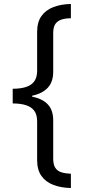

<svg xmlns="http://www.w3.org/2000/svg" viewBox="-20 -812 431 967"><path d="M44 -365Q84 -365 111.5 -374Q139 -383 153 -403Q167 -423 167 -455V-651Q167 -701 189 -731.5Q211 -762 249.5 -776.5Q288 -791 337 -792V-720Q310 -720 290 -713.5Q270 -707 259 -691.5Q248 -676 248 -645V-450Q248 -400 221 -370.5Q194 -341 142 -330V-325Q194 -315 221 -286Q248 -257 248 -206V-13Q248 18 259 34Q270 50 290 56Q310 62 337 63V135Q288 134 249.5 119.5Q211 105 189 74.5Q167 44 167 -6V-201Q167 -234 153 -253.5Q139 -273 111.5 -282Q84 -291 44 -291Z"/></svg>

Font: umalayalam05
Style: Book
Weight: 400
Designer: Jelle Bosma - Monotype Design Team
Foundry: Monotype Imaging Inc.
Version: Version 2.003